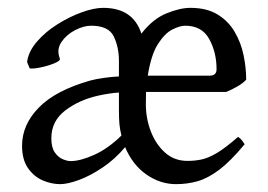

<svg xmlns="http://www.w3.org/2000/svg" viewBox="-20 -451 676 484"><path d="M131.3 13.2Q109.9 13.2 87.6 3.7Q65.4 -5.9 50.5 -27.3Q35.6 -48.8 35.6 -83.5Q35.6 -136.7 77.9 -179.9Q120.1 -223.1 207.5 -248Q222.7 -252 241.5 -254.6Q260.3 -257.3 279.8 -258.3V-297.4Q279.8 -332 266.8 -359.1Q253.9 -386.2 209.5 -386.2Q190.9 -386.2 168.9 -374.8Q147 -363.3 134.5 -344.5Q122.1 -325.7 130.9 -303.2Q132.8 -297.9 116.7 -291.3Q100.6 -284.7 81.3 -280.8Q62 -276.9 54.7 -278.8L48.3 -294.9Q51.8 -321.3 73 -345.9Q94.2 -370.6 124.5 -389.6Q154.8 -408.7 185.8 -419.9Q216.8 -431.2 240.2 -431.2Q315.4 -431.2 336.4 -366.2Q365.2 -403.3 399.4 -417.2Q433.6 -431.2 460 -431.2Q501 -431.2 528.3 -414.6Q555.7 -397.9 571.5 -370.8Q587.4 -343.8 594 -312Q600.6 -280.3 600.6 -250Q591.8 -240.7 578.1 -232.9Q564.5 -225.1 550.3 -219.2H348.1Q348.1 -211.9 347.9 -203.9Q347.7 -195.8 347.7 -187.5Q347.7 -152.8 360.1 -120.1Q372.6 -87.4 396 -66.4Q419.4 -45.4 452.6 -45.4Q471.7 -45.4 488.5 -49.1Q505.4 -52.7 526.9 -65.4Q548.3 -78.1 580.1 -106Q585.9 -102.5 590.3 -96.7Q594.7 -90.8 596.7 -87.4Q561 -44.4 532.5 -22.9Q503.9 -1.5 478 5.9Q452.1 13.2 423.8 13.2Q383.8 13.2 348.9 -11.2Q314 -35.6 295.4 -80.1Q269.5 -49.3 238.5 -28.6Q207.5 -7.8 179 2.7Q150.4 13.2 131.3 13.2ZM157.7 -44.9Q182.6 -44.9 217.8 -60.8Q252.9 -76.7 286.1 -109.4Q282.2 -125 281 -138.7Q279.8 -152.3 279.8 -173.3V-217.8Q266.6 -216.8 253.7 -214.8Q240.7 -212.9 228 -210Q179.2 -199.2 144.3 -172.4Q109.4 -145.5 109.4 -102.5Q109.4 -79.1 118.2 -66.7Q127 -54.2 138.4 -49.6Q149.9 -44.9 157.7 -44.9ZM352.5 -260.3H508.8Q525.9 -260.3 525.9 -276.4Q525.9 -319.3 507.3 -352.8Q488.8 -386.2 446.8 -386.2Q433.6 -386.2 414.6 -376.7Q395.5 -367.2 378.2 -340.1Q360.8 -313 352.5 -260.3Z"/></svg>

Font: Dai Banna SIL Light
Style: Regular
Weight: 300
Designer: Victor Gaultney
Foundry: SIL International
Version: Version 4.000